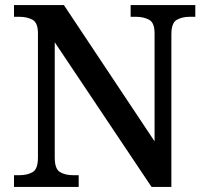

<svg xmlns="http://www.w3.org/2000/svg" viewBox="-20 -734 811 754"><path d="M35 0V-46H57Q87 -46 108 -58Q129 -70 129 -115V-603Q129 -645 107.5 -656.5Q86 -668 57 -668H35V-714H231L587 -179V-603Q587 -645 565.5 -656.5Q544 -668 515 -668H493V-714H747V-668H724Q695 -668 674 -656Q653 -644 653 -599V0H575L195 -568V-115Q195 -70 216 -58Q237 -46 266 -46H289V0Z"/></svg>

Font: Noto Nastaliq Urdu Medium
Style: Regular
Weight: 500
Designer: Monotype Design Team (Patrick Giasson: type design, Kamal Mansour: OpenType code, Glenda Bellarosa). Updated by Simon Co
Foundry: Monotype Imaging Inc., Simon Cozens
Version: Version 3.007